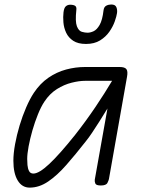

<svg xmlns="http://www.w3.org/2000/svg" viewBox="-20 -825 639 854"><path d="M112 9.5Q78 9.5 58.8 -22.2Q39.5 -54 39.5 -110Q39.5 -142.5 47 -183.5Q54.5 -224.5 67.2 -267Q80 -309.5 96.5 -347.5Q113 -385.5 130.5 -412Q158.5 -454 195.2 -479.2Q232 -504.5 274 -515.8Q316 -527 358.5 -527H512Q535 -527 542.2 -517.5Q549.5 -508 545 -483.5L464.5 -28.5Q463.5 -23 457.8 -11.5Q452 0 428.5 0Q407.5 0 404 -8.8Q400.5 -17.5 401.5 -25.5L458 -342.5Q439 -311.5 421.8 -284.2Q404.5 -257 389.5 -234.5Q374.5 -212 361 -195.5Q316 -138 275.2 -91.5Q234.5 -45 194.5 -17.8Q154.5 9.5 112 9.5ZM101 -118Q101 -106 102.2 -90.8Q103.5 -75.5 109.2 -64.2Q115 -53 128.5 -53Q153.5 -53 199 -95.5Q244.5 -138 314 -225Q363 -287.5 404.8 -349.5Q446.5 -411.5 478.5 -465.5H358.5Q332 -465.5 298.8 -457.2Q265.5 -449 233.2 -428.8Q201 -408.5 177.5 -373Q162.5 -350.5 148.8 -316.5Q135 -282.5 124.2 -245Q113.5 -207.5 107.2 -173.8Q101 -140 101 -118ZM362.5 -629.5Q327 -629.5 305.8 -643.5Q284.5 -657.5 274.2 -679.5Q264 -701.5 262 -725.8Q260 -750 262.5 -770.5Q265 -790.5 273 -797.2Q281 -804 292 -804Q306.5 -804 314 -799.2Q321.5 -794.5 319.5 -780Q314 -729 322 -708.2Q330 -687.5 344 -683.5Q358 -679.5 369.5 -679.5Q382 -679.5 396.5 -686.2Q411 -693 423.2 -714.2Q435.5 -735.5 440.5 -779Q442.5 -794.5 452.8 -799.8Q463 -805 475 -805Q492.5 -805 497.5 -793.2Q502.5 -781.5 500.5 -767Q498.5 -753 490.5 -730Q482.5 -707 466.5 -684Q450.5 -661 425 -645.2Q399.5 -629.5 362.5 -629.5Z"/></svg>

Font: Edu QLD Hand
Style: Regular
Weight: 400
Designer: Tina and Corey Anderson, Eben Sorkin
Foundry: Sorkin Type Co.
Version: Version 2.000